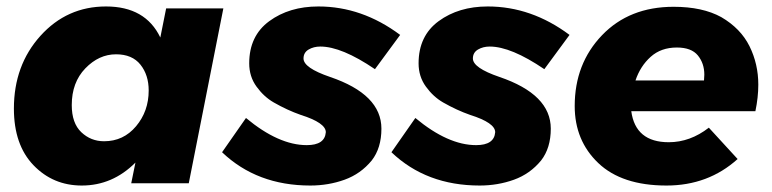

<svg xmlns="http://www.w3.org/2000/svg" viewBox="-20 -567 2389 594"><path d="M233 7Q144 7 83.5 -56Q23 -119 23 -231Q23 -365 105 -456Q187 -547 308 -547Q430 -547 476 -451L494 -541H671L564 0H386L399 -64Q328 7 233 7ZM302 -130Q362 -130 401 -176.5Q440 -223 440 -287Q440 -335 414.5 -367Q389 -399 339 -399Q286 -399 244 -355.5Q202 -312 202 -242Q202 -186 231.5 -158Q261 -130 302 -130Z M940 7Q775 7 667 -96L741 -202Q842 -118 929 -118Q985 -118 988 -158Q988 -187 910.5 -211.5Q869 -226 827 -250Q796.5 -267.5 773.8 -298.8Q751 -330 751 -371Q751 -456 813 -501.5Q875 -547 965 -547Q1100 -547 1218 -459L1140 -353Q1037 -423 971 -423Q950.5 -423 934.8 -413.8Q919 -404.5 919 -386Q919 -357 1001 -329Q1160 -275 1160 -169Q1160 -109 1130 -70.5Q1096 -29 1046 -11Q996 7 940 7Z M1464 7Q1299 7 1191 -96L1265 -202Q1366 -118 1453 -118Q1509 -118 1512 -158Q1512 -187 1434.5 -211.5Q1393 -226 1351 -250Q1320.5 -267.5 1297.8 -298.8Q1275 -330 1275 -371Q1275 -456 1337 -501.5Q1399 -547 1489 -547Q1624 -547 1742 -459L1664 -353Q1561 -423 1495 -423Q1474.5 -423 1458.8 -413.8Q1443 -404.5 1443 -386Q1443 -357 1525 -329Q1684 -275 1684 -169Q1684 -109 1654 -70.5Q1620 -29 1570 -11Q1520 7 1464 7Z M2042 7Q1904 7 1831 -62.5Q1758 -132 1758 -239Q1758 -370 1842.5 -458Q1927 -546 2064 -546Q2153.5 -546 2211.5 -514Q2271.5 -479 2298.8 -424Q2326 -369 2326 -305Q2326 -266 2317 -223H1933Q1946 -127 2049 -127Q2115 -127 2173 -172L2262 -75Q2171 7 2042 7ZM2158 -318 2159 -336Q2159 -371 2139 -395.5Q2119 -420 2074 -420Q2025 -420 1993 -391.2Q1961 -362.5 1946 -318Z"/></svg>

Font: Argentum Novus
Style: Bold Italic
Weight: 700
Designer: Julieta Ulanovsky (font) & Cristiano Sobral (main changes)
Foundry: Julieta Ulanovsky (font) & Cristiano Sobral (main changes)
Version: Version 3.00;November 27, 2020;FontCreator 13.0.0.2655 64-bi